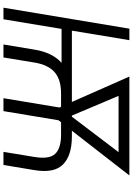

<svg xmlns="http://www.w3.org/2000/svg" viewBox="151 -918 767 1109"><g transform="rotate(90 534.5 -363.5)"><path d="M24.5 0 145.6 -727.3H212L157 -395.2H568.9L422.2 -727.3H993.3L735.1 -395.2H768.1Q878.2 -395.2 929.7 -344.1Q981.5 -293 962.7 -179.3L932.9 0H857.2L886.7 -179.3Q900.6 -265.3 868.6 -298.7Q836.3 -332.7 757.5 -332.7H686.4L674.7 -318.2L621.8 0H547.2L600.9 -323.2L596.6 -332.7H521Q480.5 -332.7 449.9 -323.7Q419.4 -314.6 397.5 -295.8Q375.7 -277 361.9 -248Q348 -219.1 341.3 -179.3L311.8 0H236.9L266.7 -179.3Q283.4 -282.3 343 -335.6H147L91.3 0ZM647.7 -395.2H654.1L858.7 -664.8H533.7Z"/></g></svg>

Font: Inter P Light
Style: Italic
Weight: 300
Italic angle: 9.39999°
Designer: Rasmus Andersson
Foundry: rsms
Version: Version 3.018;git-588b23468